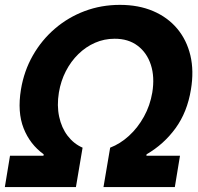

<svg xmlns="http://www.w3.org/2000/svg" viewBox="-36 -757 802 777"><path d="M-16.4 0 4.5 -126.8H140L140.8 -132.6Q85.2 -172.7 59.5 -238Q33.8 -303.4 48.8 -394.9Q61.2 -469.9 97 -532.6Q132.7 -595.2 186.3 -641.1Q239.8 -687 306.8 -712.2Q373.8 -737.3 449.4 -737.3Q524.7 -737.3 583.6 -712.2Q642.6 -687 681.1 -641.1Q719.6 -595.2 734.5 -532.6Q749.3 -469.9 736.7 -394.9Q721.9 -303.4 674.3 -238Q626.7 -172.7 557.2 -132.6L556.4 -126.8H692.4L671.5 0H382.8L409.8 -159.4Q450.5 -175 486 -207.4Q521.5 -239.8 546.4 -284.8Q571.4 -329.8 580.3 -382.6Q590.5 -445.3 574.6 -494.4Q558.7 -543.6 520.9 -572Q483.2 -600.5 427.3 -600.2Q385.8 -600.2 348.6 -583.9Q311.3 -567.6 281.2 -538.2Q251.1 -508.9 230.6 -469.2Q210.1 -429.5 202.3 -382.6Q193.7 -329.8 203.4 -284.8Q213 -239.8 237.7 -207.4Q262.5 -175 298.2 -159.4L271.3 0Z"/></svg>

Font: Inter Tight
Style: Italic
Weight: 400
Italic angle: -9.39999°
Designer: Rasmus Andersson
Foundry: rsms
Version: Version 3.002